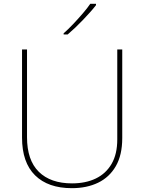

<svg xmlns="http://www.w3.org/2000/svg" viewBox="-20 -972 752 1002"><path d="M618 -252Q618 -163 584.5 -105Q551 -47 492 -18.5Q433 10 355 10Q231 10 163 -57Q95 -124 95 -254V-714H121V-256Q121 -136 182.5 -75.5Q244 -15 356 -15Q427 -15 480 -40.5Q533 -66 562.5 -117Q592 -168 592 -244V-714H618ZM481 -945Q468 -928 450.5 -908.5Q433 -889 413.5 -868.5Q394 -848 373.5 -828.5Q353 -809 333 -792H312V-798Q335 -818 361.5 -846Q388 -874 412.5 -902.5Q437 -931 451 -952H481Z"/></svg>

Font: Noto Sans Thai Thin
Style: Regular
Weight: 250
Designer: Monotype Design Team
Foundry: Monotype Imaging Inc.
Version: Version 2.001